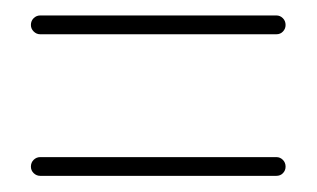

<svg xmlns="http://www.w3.org/2000/svg" viewBox="-20 -382 406 246"><path d="M345.9 -168.5Q345.9 -163.7 342.6 -160.2Q339.3 -156.7 334.1 -156.7H31.5Q26.7 -156.7 23.1 -160.2Q19.6 -163.7 19.6 -168.5Q19.6 -173.7 23.1 -177.2Q26.7 -180.7 31.5 -180.7H334.1Q338.9 -180.7 342.4 -177.2Q345.9 -173.7 345.9 -168.5ZM345.9 -350Q345.9 -345.2 342.6 -341.7Q339.3 -338.1 334.1 -338.1H31.5Q26.7 -338.1 23.1 -341.7Q19.6 -345.2 19.6 -350Q19.6 -355.2 23.1 -358.7Q26.7 -362.2 31.5 -362.2H334.1Q338.9 -362.2 342.4 -358.7Q345.9 -355.2 345.9 -350Z"/></svg>

Font: 26F Galaxy Sans Thin
Style: Regular
Weight: 100
Designer: C₂₉H₂₅N₃O₅
Version: Version 1.100